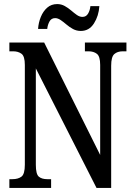

<svg xmlns="http://www.w3.org/2000/svg" viewBox="-20 -923 658 943"><path d="M26 0V-43H41Q69 -43 85.5 -55.5Q102 -68 102 -114V-604Q102 -647 85.5 -659Q69 -671 45 -671H26V-714H197L472 -162V-604Q472 -646 456 -658.5Q440 -671 415 -671H397V-714H601V-671H583Q557 -671 541.5 -657.5Q526 -644 526 -600V0H454L156 -587V-114Q156 -68 170.5 -55.5Q185 -43 212 -43H231V0ZM377 -771Q356 -771 338.5 -780.5Q321 -790 306.5 -802.5Q292 -815 278 -824.5Q264 -834 251 -834Q232 -834 223 -817.5Q214 -801 212 -781H167Q169 -812 180.5 -840Q192 -868 212 -885.5Q232 -903 261 -903Q281 -903 298 -893.5Q315 -884 329.5 -871.5Q344 -859 357.5 -849.5Q371 -840 385 -840Q403 -840 412.5 -856Q422 -872 424 -893H468Q465 -845 441.5 -808Q418 -771 377 -771Z"/></svg>

Font: Noto Serif Lao ExtraCondensed Medium
Style: Regular
Weight: 500
Width: 2
Designer: Monotype Design Team
Foundry: Monotype Imaging Inc.
Version: Version 2.003; ttfautohint (v1.8.4.7-5d5b)